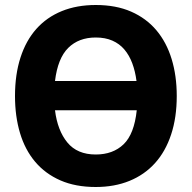

<svg xmlns="http://www.w3.org/2000/svg" viewBox="-20 -734 767 768"><path d="M40 -350Q40 -436 62 -504Q84 -572 125.5 -618.5Q167 -665 227 -689.5Q287 -714 363 -714Q444 -714 504.5 -687.5Q565 -661 605.5 -613Q646 -565 666.5 -498Q687 -431 687 -350Q687 -264 664.5 -196Q642 -128 600 -81.5Q558 -35 498 -10.5Q438 14 363 14Q282 14 221.5 -12.5Q161 -39 120.5 -87Q80 -135 60 -202Q40 -269 40 -350ZM363 -116Q432 -116 474.5 -157Q517 -198 527 -293H200Q210 -212 249.5 -164Q289 -116 363 -116ZM363 -584Q295 -584 253 -542.5Q211 -501 200 -410H526Q521 -449 509 -481Q497 -513 477.5 -536Q458 -559 429.5 -571.5Q401 -584 363 -584Z"/></svg>

Font: PT Sans Caption
Style: Bold
Weight: 700
Designer: A.Korolkova, O.Umpeleva, V.Yefimov
Foundry: ParaType Ltd
Version: Version 2.003W OFL